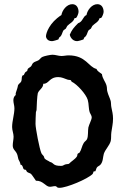

<svg xmlns="http://www.w3.org/2000/svg" viewBox="-20 -863 592 919"><path d="M521 -295C521 -316 517 -330 513 -350C511 -359 512 -369 510 -379C506 -394 498 -408 494 -424C491 -433 493 -443 490 -453C485 -472 470 -487 468 -508C459 -516 446 -521 442 -533C403 -542 392 -598 308 -598C297 -598 286 -595 274 -595C260 -595 246 -601 231 -601C221 -601 193 -595 184 -591C176 -588 172 -580 165 -575C157 -570 145 -568 139 -562C134 -558 133 -551 129 -546C125 -541 116 -538 113 -533C111 -530 112 -526 110 -524C104 -516 103 -525 94 -504L87 -501C82 -492 86 -481 81 -472C76 -463 66 -462 65 -449C64 -441 55 -419 55 -415C55 -413 56 -410 55 -408C47 -402 44 -392 44 -383C44 -370 49 -358 49 -345C49 -315 38 -285 38 -255C38 -239 45 -224 45 -209C45 -195 41 -181 41 -167C41 -147 54 -143 61 -127C65 -119 65 -110 68 -101C71 -93 78 -85 78 -75C90 -74 89 -57 94 -53C96 -50 100 -52 103 -50C107 -47 107 -42 110 -40C116 -35 124 -35 129 -30C134 -25 147 -5 152 2C187 1 198 31 219 31C227 31 235 28 243 28C255 28 248 36 265 36C299 36 399 -6 423 -30C427 -35 426 -40 429 -43H436C440 -49 440 -57 445 -63C450 -68 457 -70 461 -75C474 -90 472 -110 477 -127C484 -148 504 -166 510 -188C513 -202 511 -216 513 -230C516 -253 521 -271 521 -295ZM419 -301C419 -290 406 -267 403 -253C400 -236 403 -213 397 -198C394 -190 385 -186 381 -179C372 -165 370 -146 361 -133C359 -130 354 -130 352 -127C349 -123 351 -118 348 -114C339 -100 321 -91 310 -79C305 -77 297 -78 290 -75C282 -72 282 -69 272 -69C231 -69 240 -83 219 -88C211 -94 200 -97 194 -104C191 -107 192 -111 190 -114C187 -120 181 -123 178 -130C169 -150 150 -249 150 -270C150 -289 151 -308 152 -327C153 -330 155 -334 155 -337C155 -351 158 -407 161 -417C167 -434 187 -441 187 -462C215 -461 215 -494 259 -494C276 -494 288 -487 303 -482C308 -480 315 -481 319 -479L323 -472C349 -460 392 -412 400 -385C406 -365 403 -343 410 -324C413 -316 419 -310 419 -301ZM356 -806C356 -825 347 -843 326 -843C300 -843 278 -815 274 -791C216 -754 200 -704 200 -689C200 -688 202 -666 229 -666C234 -666 255 -672 259 -674C262 -677 261 -681 264 -684L269 -688C277 -696 278 -709 284 -718C287 -721 292 -723 295 -726C298 -730 299 -735 302 -739C313 -751 332 -758 336 -775C338 -777 341 -776 344 -777C349 -781 356 -799 356 -806ZM476 -806C476 -825 467 -843 446 -843C420 -843 398 -815 394 -791C376 -784 377 -759 354 -752C332 -730 324 -720 314 -697C314 -693 323 -666 349 -666C354 -666 375 -672 379 -674C382 -677 381 -681 384 -684L389 -688C397 -696 398 -709 404 -718C407 -721 412 -723 415 -726C418 -730 419 -735 422 -739C433 -751 452 -758 456 -775C458 -777 461 -776 464 -777C469 -781 476 -799 476 -806Z"/></svg>

Font: Margarine
Style: Regular
Weight: 400
Designer: Astigmatic (AOETI)
Foundry: Astigmatic (AOETI)
Version: Version 1.000